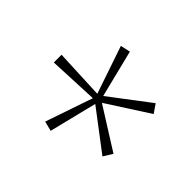

<svg xmlns="http://www.w3.org/2000/svg" viewBox="-93 -921 737 737"><g transform="rotate(-45 275.5 -552.5)"><path d="M294 -758 285 -555 479 -621 488 -581 295 -533 418 -371 383 -347 273 -518 166 -348 129 -371 252 -533 58 -581 68 -621 261 -555 252 -758Z"/></g></svg>

Font: Noto Sans Thai ExtraLight
Style: Regular
Weight: 200
Designer: Monotype Design Team
Foundry: Monotype Imaging Inc.
Version: Version 2.001; ttfautohint (v1.8.4.7-5d5b)